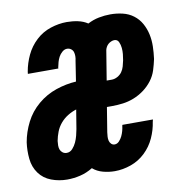

<svg xmlns="http://www.w3.org/2000/svg" viewBox="-79 -592 645 663"><g transform="rotate(-10 243.5 -260.0)"><path d="M105 8Q76 8 49.5 -2Q23 -12 7 -34Q-9 -56 -12 -85Q-15 -114 -11 -143Q-5 -178 12 -211.5Q29 -245 58 -269.5Q87 -294 122.5 -306Q158 -318 193 -320L204 -391Q206 -399 206 -407Q206 -415 204 -421.5Q202 -428 196 -432.5Q190 -437 182 -437Q173 -437 165 -430Q157 -423 152.5 -414.5Q148 -406 145.5 -397Q143 -388 141 -378Q141 -377 141 -376.5Q141 -376 141 -375H34Q34 -377 34.5 -379Q35 -381 35 -383Q40 -412 53 -439.5Q66 -467 88.5 -488Q111 -509 140 -518.5Q169 -528 197 -528Q217 -528 236 -524Q255 -520 270 -510Q289 -520 309.5 -524Q330 -528 350 -528Q372 -528 393 -523Q414 -518 430.5 -505.5Q447 -493 457 -475Q467 -457 471.5 -436.5Q476 -416 475.5 -394Q475 -372 472 -350Q468 -331 462 -312Q456 -293 443.5 -276.5Q431 -260 414 -247.5Q397 -235 378 -227.5Q359 -220 339.5 -217.5Q320 -215 301 -215H283L269 -129Q268 -121 267.5 -114Q267 -107 268.5 -100Q270 -93 275 -88Q280 -83 287 -83Q296 -83 303 -90.5Q310 -98 314 -106.5Q318 -115 320.5 -124Q323 -133 324 -142Q324 -143 324.5 -143.5Q325 -144 325 -145H432Q431 -143 431 -141Q431 -139 430 -137Q426 -109 413.5 -81.5Q401 -54 379 -33Q357 -12 328.5 -2Q300 8 272 8Q251 8 230.5 2.5Q210 -3 195 -16Q174 -3 151 2.5Q128 8 105 8ZM316 -305Q326 -305 336 -310.5Q346 -316 352 -324.5Q358 -333 361 -343.5Q364 -354 366 -364Q368 -375 369 -385.5Q370 -396 369 -407Q368 -418 363.5 -428Q359 -438 348 -438Q343 -438 337 -435.5Q331 -433 326.5 -429Q322 -425 319 -419.5Q316 -414 315 -409L298 -305ZM119 -83Q131 -83 139.5 -92.5Q148 -102 153 -113Q158 -124 161 -135.5Q164 -147 166 -158L177 -225Q161 -220 146.5 -211Q132 -202 121 -189Q110 -176 104 -160.5Q98 -145 95 -129Q95 -129 95 -129Q95 -129 95 -129Q94 -121 94 -113Q94 -105 96.5 -98.5Q99 -92 105 -87.5Q111 -83 119 -83Z"/></g></svg>

Font: Iosevka SS04 Extrabold
Style: Italic
Weight: 800
Italic angle: -9°
Monospace: yes
Designer: Belleve Invis
Foundry: Belleve Invis
Version: Version 19.0.0; ttfautohint (v1.8.4)